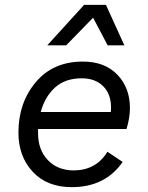

<svg xmlns="http://www.w3.org/2000/svg" viewBox="-20 -763 612 792"><path d="M364 -690 253 -576H175L327 -743H417L493 -576H424ZM502 -231H137V-213Q137 -145 177.5 -102.5Q218 -60 285 -60Q377 -61 423 -137L486 -95Q414 9 276 9Q174 9 115 -54.5Q56 -118 56 -216Q56 -339 127.5 -424Q199 -509 322 -509Q412 -509 464 -455Q516 -401 516 -317Q516 -278 502 -231ZM317 -440Q249 -440 207 -402Q165 -364 148 -301H437Q438 -307 438 -320Q438 -375 405.5 -407.5Q373 -440 317 -440Z"/></svg>

Font: Elaine Sans
Style: Italic
Weight: 400
Italic angle: -13°
Designer: Wei Huang
Foundry: Wei Huang
Version: Version 2.001;December 24, 2019;FontCreator 12.0.0.2547 64-b